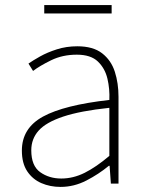

<svg xmlns="http://www.w3.org/2000/svg" viewBox="-20 -722 576 755"><path d="M218 13Q177 13 142.5 -2Q108 -17 87 -48.5Q66 -80 66 -130Q66 -218 149 -263.5Q232 -309 410 -329Q412 -372 402.5 -412.5Q393 -453 365 -480Q337 -507 282 -507Q226 -507 181 -485Q136 -463 110 -443L92 -472Q109 -484 137.5 -500Q166 -516 203.5 -528Q241 -540 284 -540Q346 -540 381.5 -512.5Q417 -485 431.5 -440Q446 -395 446 -341V0H416L411 -70H408Q368 -37 319.5 -12Q271 13 218 13ZM221 -20Q268 -20 313 -42.5Q358 -65 410 -109V-298Q296 -286 228.5 -263.5Q161 -241 132 -208.5Q103 -176 103 -131Q103 -70 138 -45Q173 -20 221 -20ZM154 -669V-702H419V-669Z"/></svg>

Font: Noto Sans TC
Style: Regular
Weight: 100
Designer: Ryoko NISHIZUKA 西塚涼子 (kana, bopomofo & ideographs); Paul D. Hunt (Latin, Greek & Cyrillic); Sandoll Communications 산돌커뮤니
Foundry: Adobe
Version: Version 2.004;hotconv 1.0.118;makeotfexe 2.5.65603